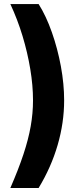

<svg xmlns="http://www.w3.org/2000/svg" viewBox="-20 -792 417 948"><path d="M31.1 136.2Q71.4 43.7 95.8 -30.3Q120.3 -104.2 131.6 -168.6Q143 -232.9 143 -296.4Q143 -369.8 129.5 -450.9Q116.1 -532 91.3 -614.2Q66.4 -696.3 31.1 -772H170.7Q207.8 -713.2 236.1 -632.6Q264.5 -552.1 280.6 -464.6Q296.7 -377.1 296.7 -296.4Q296.7 -186.3 264.7 -76.2Q232.7 34 170.7 136.2Z"/></svg>

Font: GitLab Sans
Style: Regular
Weight: 400
Designer: Rasmus Andersson
Foundry: Modifications by GitLab B.V., manufactured by rsms
Version: Version 4.000;git-c8fb6b7